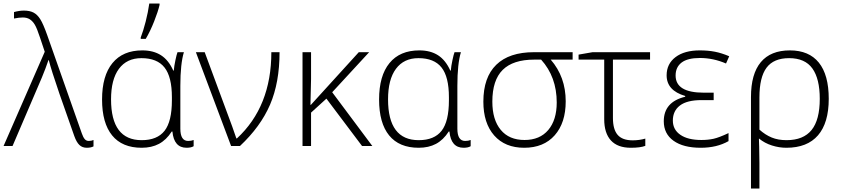

<svg xmlns="http://www.w3.org/2000/svg" viewBox="-26 -826 4766 1086"><path d="M-5.9 0 227.1 -533.2 200.2 -613.8Q183.1 -666 170.9 -686.3Q158.7 -706.5 142.6 -716.8Q126.5 -727.1 103 -727.1Q81.5 -727.1 53.2 -721.2V-757.8Q84 -766.1 108.9 -766.1Q142.1 -766.1 163.6 -754.9Q185.1 -743.7 201.7 -717.5Q218.3 -691.4 241.2 -627L437 -70.8Q444.3 -49.8 453.1 -39.3Q461.9 -28.8 476.1 -28.8Q491.2 -28.8 502.9 -34.2V2Q488.3 9.8 464.8 9.8Q439.5 9.8 423.1 -5.9Q406.7 -21.5 394 -57.1L310.1 -295.9Q263.2 -432.6 250 -485.8H248Q232.4 -439.5 210.7 -387.2Q189 -335 44.9 0Z M775.4 -33.2Q863.3 -33.2 904.8 -86.2Q946.3 -139.2 946.3 -258.8V-275.9Q946.3 -391.6 904.5 -444.3Q862.8 -497.1 773.9 -497.1Q691.4 -497.1 646.7 -436.8Q602.1 -376.5 602.1 -264.2Q602.1 -33.2 775.4 -33.2ZM775.4 9.8Q665 9.8 608.2 -60.1Q551.3 -129.9 551.3 -263.2Q551.3 -397.5 610.1 -469.2Q668.9 -541 779.3 -541Q841.8 -541 884.8 -513.4Q927.7 -485.8 954.1 -426.8H957Q959 -452.1 966.1 -485.1Q973.1 -518.1 978 -530.8H1014.2Q994.1 -465.3 994.1 -339.8V-98.1Q994.1 -28.8 1038.1 -28.8Q1056.2 -28.8 1069.3 -34.2V1Q1055.2 9.8 1029.3 9.8Q958 9.8 949.2 -82H945.3Q914.6 -34.2 873 -12.2Q831.5 9.8 775.4 9.8ZM770 -613.8Q784.2 -650.4 797.9 -703.6Q811.5 -756.8 818.4 -806.2H876.5V-797.9Q867.7 -760.3 845.7 -704.6Q823.7 -648.9 798.3 -606H770Z M1082 -530.8H1131.8Q1273.4 -149.4 1287.1 -111.6Q1300.8 -73.7 1311 -43H1314Q1508.8 -223.1 1508.8 -530.8H1555.2Q1555.2 -358.9 1501.5 -234.1Q1447.8 -109.4 1331.1 0H1281.2Z M1732.4 -232.9 2003.4 -530.8H2062L1853 -304.2L2080.1 0H2022L1820.3 -268.1L1733.4 -189V0H1685.1V-530.8H1733.4V-378.9L1730 -232.9Z M2342.3 -33.2Q2430.2 -33.2 2471.7 -86.2Q2513.2 -139.2 2513.2 -258.8V-275.9Q2513.2 -391.6 2471.4 -444.3Q2429.7 -497.1 2340.8 -497.1Q2258.3 -497.1 2213.6 -436.8Q2168.9 -376.5 2168.9 -264.2Q2168.9 -33.2 2342.3 -33.2ZM2342.3 9.8Q2231.9 9.8 2175 -60.1Q2118.2 -129.9 2118.2 -263.2Q2118.2 -397.5 2177 -469.2Q2235.8 -541 2346.2 -541Q2408.7 -541 2451.7 -513.4Q2494.6 -485.8 2521 -426.8H2523.9Q2525.9 -452.1 2533 -485.1Q2540 -518.1 2544.9 -530.8H2581.1Q2561 -465.3 2561 -339.8V-98.1Q2561 -28.8 2605 -28.8Q2623 -28.8 2636.2 -34.2V1Q2622.1 9.8 2596.2 9.8Q2524.9 9.8 2516.1 -82H2512.2Q2481.4 -34.2 2439.9 -12.2Q2398.4 9.8 2342.3 9.8Z M3173.8 -252.9Q3173.8 -131.3 3111.6 -60.8Q3049.3 9.8 2939 9.8Q2830.6 9.8 2769.3 -59.8Q2708 -129.4 2708 -251Q2708 -388.7 2781 -459.7Q2854 -530.8 2994.1 -530.8H3212.9V-488.8H3088.9Q3173.8 -391.1 3173.8 -252.9ZM2758.8 -251Q2758.8 -148.9 2806.2 -91.6Q2853.5 -34.2 2940.9 -34.2Q3027.3 -34.2 3075.2 -90.8Q3123 -147.5 3123 -246.1Q3123 -391.1 3034.7 -488.8H2996.1Q2876 -488.8 2817.4 -430.7Q2758.8 -372.6 2758.8 -251Z M3650.9 -530.8V-488.8H3440.9V-158.2Q3440.9 -94.2 3467.5 -63.2Q3494.1 -32.2 3552.7 -32.2Q3589.4 -32.2 3624 -42V-1Q3596.2 9.8 3542 9.8Q3467.3 9.8 3429.4 -31.7Q3391.6 -73.2 3391.6 -151.9V-488.8H3246.6V-517.1L3325.7 -530.8Z M4010.7 -301.8V-259.8H3942.4Q3859.9 -259.8 3819.8 -229.2Q3779.8 -198.7 3779.8 -144Q3779.8 -92.8 3822.3 -63.5Q3864.7 -34.2 3941.4 -34.2Q3978.5 -34.2 4009.8 -41Q4041 -47.9 4094.7 -73.2V-27.8Q4028.8 9.8 3937.5 9.8Q3838.9 9.8 3783.7 -29.8Q3728.5 -69.3 3728.5 -140.1Q3728.5 -249.5 3849.6 -278.8V-283.2Q3744.6 -314 3744.6 -399.9Q3744.6 -464.8 3794.9 -502.9Q3845.2 -541 3932.6 -541Q3979.5 -541 4017.8 -533.4Q4056.2 -525.9 4098.6 -507.8L4080.6 -466.8Q4008.3 -498 3932.6 -498Q3863.3 -498 3829.3 -472.2Q3795.4 -446.3 3795.4 -398.9Q3795.4 -301.8 3954.6 -301.8Z M4661.6 -267.1Q4661.6 -130.9 4600.8 -60.5Q4540 9.8 4421.9 9.8Q4380.9 9.8 4340.1 -3.2Q4299.3 -16.1 4267.6 -42H4266.6L4268.1 3.9L4269.5 95.2V240.2H4221.7V-276.9Q4221.7 -407.7 4277.3 -474.4Q4333 -541 4441.9 -541Q4549.8 -541 4605.7 -471.7Q4661.6 -402.3 4661.6 -267.1ZM4437.5 -497.1Q4350.1 -497.1 4309.8 -443.1Q4269.5 -389.2 4269.5 -274.9V-92.8Q4302.7 -63 4339.1 -48.1Q4375.5 -33.2 4422.9 -33.2Q4518.1 -33.2 4564.5 -90.6Q4610.8 -147.9 4610.8 -267.1Q4610.8 -380.4 4569.1 -438.7Q4527.3 -497.1 4437.5 -497.1Z"/></svg>

Font: JBL Sans
Style: Light
Weight: 300
Version: Version 1.10